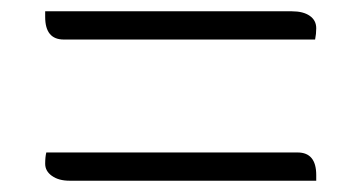

<svg xmlns="http://www.w3.org/2000/svg" viewBox="-20 -470 640 340"><path d="M60 -450H497Q517 -450 528.5 -442Q540 -434 540 -420Q540 -415 539.5 -410Q539 -405 538 -400H93Q60 -400 60 -440ZM62 -200H507Q540 -200 540 -160V-150H103Q84 -150 72 -158.5Q60 -167 60 -180Q60 -186 60.5 -191Q61 -196 62 -200Z"/></svg>

Font: Recursive Sn Csl St Lt
Style: Regular
Weight: 300
Version: Version 1.079;hotconv 1.0.112;makeotfexe 2.5.65598; ttfautoh